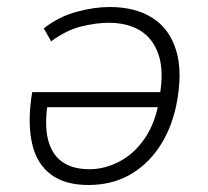

<svg xmlns="http://www.w3.org/2000/svg" viewBox="-20 -520 595 548"><path d="M232 8Q166 8 126 -21.5Q86 -51 72.5 -106.5Q59 -162 69 -238L72 -257H455L448 -214H90L118 -236Q106 -168 116.5 -124Q127 -80 157 -58.5Q187 -37 235 -37Q279 -37 321 -59Q363 -81 393.5 -125.5Q424 -170 435 -238L436 -248Q448 -318 432.5 -364Q417 -410 380.5 -432.5Q344 -455 290 -455Q255 -455 212 -444.5Q169 -434 126 -402L105 -439Q147 -472 197.5 -486Q248 -500 293 -500Q366 -500 415 -469Q464 -438 483 -375.5Q502 -313 483 -219Q468 -149 433 -98Q398 -47 347.5 -19.5Q297 8 232 8Z"/></svg>

Font: Nunito Sans 7pt SemiCondensed ExtraLight
Style: Italic
Weight: 250
Width: 4
Italic angle: -9°
Designer: Vernon Adams
Foundry: Vernon Adams
Version: Version 3.101;gftools[0.9.27]